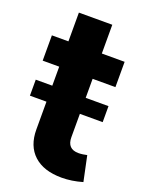

<svg xmlns="http://www.w3.org/2000/svg" viewBox="-132 -742 619 815"><g transform="rotate(20 177.5 -334.0)"><path d="M5.4 -273.4V-345.7H80.1V-431.6H5.4V-545.9H80.1V-675.8H231V-545.9H334V-431.6H231V-345.7H334V-273.4H231V-168Q231 -114.7 282.2 -114.7Q291 -114.7 301.8 -116.2Q312.5 -117.7 320.3 -119.6L344.2 -6.3Q295.4 7.8 250.5 7.8Q168.9 7.8 124.5 -33Q80.1 -73.7 80.1 -147.9V-273.4Z"/></g></svg>

Font: Inter Tight
Style: Bold
Weight: 700
Designer: Rasmus Andersson
Foundry: rsms
Version: Version 3.004; ttfautohint (v1.8.4.7-5d5b)